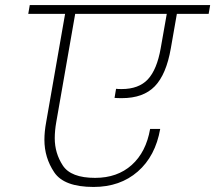

<svg xmlns="http://www.w3.org/2000/svg" viewBox="-20 -760 853 761"><path d="M440 -408Q448 -407 462 -407Q530 -407 566 -445.5Q602 -484 617 -569L641 -705H278L203 -276Q197 -242 197 -212Q197 -153 229 -104Q261 -55 357 -55Q445 -55 502 -106Q559 -157 575 -249H615Q596 -141 526 -80Q456 -19 351 -19Q234 -19 195 -77Q156 -135 156 -206Q156 -238 163 -276L238 -705H92L98 -740H813L807 -705H681L657 -568Q639 -465 593.5 -418Q548 -371 463 -371Q443 -371 434 -372Z"/></svg>

Font: Fz Poppins ExtLt
Style: Italic
Weight: 200
Italic angle: -10°
Designer: Ninad Kale (Devanagari), Jonny Pinhorn (Latin)
Foundry: Indian Type Foundry
Version: Vit hóa bi Vntype.Com & FontZin.Com